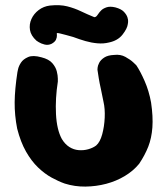

<svg xmlns="http://www.w3.org/2000/svg" viewBox="-20 -703 633 727"><path d="M225 -8Q202 -16 175.5 -30.5Q149 -45 124 -69Q99 -93 78.5 -129Q58 -165 45 -216Q35 -267 35.5 -316Q36 -365 46 -430Q46 -430 48.5 -441.5Q51 -453 59.5 -466Q68 -479 86.5 -487Q105 -495 137 -486Q165 -479 178 -464Q191 -449 195 -433Q199 -417 199 -405.5Q199 -394 199 -394Q189 -330 192 -271Q195 -212 214 -177Q226 -157 242.5 -146.5Q259 -136 278 -134.5Q297 -133 314.5 -138Q332 -143 344 -152Q359 -165 367 -194.5Q375 -224 376.5 -257.5Q378 -291 372 -317Q367 -344 362 -366Q357 -388 354 -406.5Q351 -425 349 -439Q349 -439 349.5 -446.5Q350 -454 355.5 -465Q361 -476 374.5 -485Q388 -494 412 -495Q436 -498 455 -487.5Q474 -477 485 -466.5Q496 -456 496 -456Q511 -434 527.5 -396.5Q544 -359 552 -315Q560 -261 557 -220.5Q554 -180 541.5 -148Q529 -116 507 -83Q485 -56 452.5 -36.5Q420 -17 382 -7Q344 3 303.5 3.5Q263 4 225 -8ZM175 -537Q162 -531 148.5 -534.5Q135 -538 126.5 -543.5Q118 -549 118 -549Q97 -568 93.5 -589.5Q90 -611 99 -631Q108 -651 126.5 -665Q145 -679 169 -682Q207 -686 234.5 -679Q262 -672 286 -660.5Q310 -649 337 -638Q343 -638 347.5 -644Q352 -650 357 -657Q357 -657 363 -663.5Q369 -670 382.5 -675Q396 -680 417 -675Q439 -669 449 -658.5Q459 -648 462.5 -637.5Q466 -627 465 -619.5Q464 -612 464 -612Q462 -595 444 -572Q426 -549 392 -542Q372 -537 349 -539Q326 -541 303.5 -547.5Q281 -554 257 -563Q244 -567 230 -570.5Q216 -574 206.5 -576.5Q197 -579 195 -577Q195 -577 195.5 -569.5Q196 -562 192 -553Q188 -544 175 -537Z"/></svg>

Font: Sour Gummy
Style: Bold
Weight: 700
Designer: Stefie Justprince
Foundry: Eifetstype
Version: Version 1.000